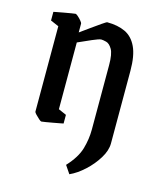

<svg xmlns="http://www.w3.org/2000/svg" viewBox="-100 -530 660 792"><g transform="rotate(15 229.5 -134.0)"><path d="M34 -404V-441Q34 -441 46.5 -443.5Q59 -446 76 -449Q93 -452 107.5 -454.5Q122 -457 125 -457Q128 -457 136 -450Q144 -443 150.5 -435Q157 -427 157 -424V-386Q175 -399 198 -415.5Q221 -432 239 -444.5Q257 -457 260 -457Q305 -457 337 -442Q369 -427 386.5 -390Q404 -353 404 -288V22Q404 52 383.5 85.5Q363 119 332.5 147Q302 175 271 189L248 155Q289 111 301 69.5Q313 28 313 -13V-288Q313 -336 301.5 -355.5Q290 -375 276 -378.5Q262 -382 255 -382Q246 -382 217.5 -369.5Q189 -357 160 -344V-59L194 -44V-7Q194 -7 181.5 -4.5Q169 -2 152 1Q135 4 120.5 6.5Q106 9 103 9Q100 9 92 2Q84 -5 76.5 -13Q69 -21 69 -24V-389Z"/></g></svg>

Font: Grenze Gotisch
Style: Regular
Weight: 400
Designer: Renata Polastri
Foundry: Omnibus-Type
Version: Version 1.001